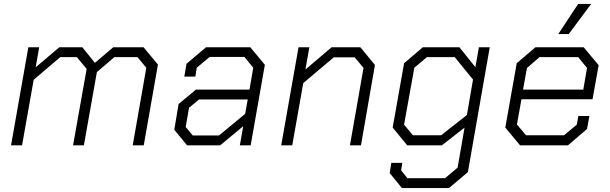

<svg xmlns="http://www.w3.org/2000/svg" viewBox="-20 -738 3097 975"><path d="M124 -498H179L161 -396L281 -498H398L462 -419L555 -498H709L782 -410L710 0H654L723 -394L678 -448H561L472 -372L406 0H351L420 -388L370 -448H286L151 -333L92 0H36Z M865 -79 887 -210 975 -283H1247L1266 -394L1221 -449H1045L979 -394L972 -349H916L927 -414L1026 -498H1251L1325 -409L1253 0H1198L1215 -97L1098 0H930ZM1092 -50 1225 -160 1238 -233H991L940 -191L923 -93L959 -50Z M1496 -498H1551L1531 -385L1664 -498H1810L1884 -408L1813 0H1757L1826 -393L1781 -447H1675L1520 -316L1464 0H1408Z M2467 -498 2356 136 2260 217H2021L1959 141L1967 89H2023L2017 127L2049 167H2240L2304 113L2339 -90L2224 0H2048L1974 -90L2032 -417L2127 -498H2313L2394 -397L2412 -498ZM2382 -334 2289 -448H2148L2084 -394L2032 -105L2077 -51H2220L2351 -154Z M2546 -90 2604 -417 2699 -498H2944L3020 -407L2989 -234H2628L2605 -106L2651 -51H2844L2909 -105L2917 -149H2973L2961 -83L2864 0H2621ZM2942 -283 2961 -393 2916 -448H2720L2656 -393L2636 -283ZM2916 -718H2982L2868 -565H2815Z"/></svg>

Font: Chakra Petch Light
Style: Italic
Weight: 300
Italic angle: -10°
Designer: Katatrad Aksorn Co.,Ltd.
Foundry: Cadson Demak Co.,Ltd.
Version: Version 1.000; ttfautohint (v1.6)